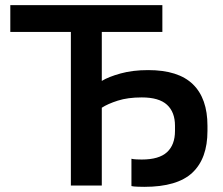

<svg xmlns="http://www.w3.org/2000/svg" viewBox="-20 -720 865 745"><path d="M255 0V-596H20V-700H610V-596H375V-406Q401 -422 448 -435Q495 -448 555 -448Q672 -448 728.5 -393Q785 -338 785 -232V-212Q785 -105 726.5 -50Q668 5 540 5Q532 5 515 4.5Q498 4 490 2V-104Q498 -102 510 -101.5Q522 -101 530 -101Q597 -101 628 -129.5Q659 -158 659 -212V-232Q659 -285 628 -313.5Q597 -342 530 -342Q476 -342 437 -329.5Q398 -317 375 -302V0Z"/></svg>

Font: Golos Text Medium
Style: Regular
Weight: 500
Designer: A.Korolkova, Vitaly Kuzmin
Foundry: ParaType Ltd
Version: Version 2.004